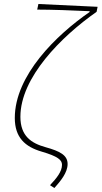

<svg xmlns="http://www.w3.org/2000/svg" viewBox="-20 -754 508 960"><path d="M252 186C282 152 318 110 318 66C318 22 280 2 208 -18C136 -38 82 -74 82 -170C82 -366 285 -570 463 -695L468 -720L172 -734L166 -706C234 -706 350 -702 428 -698V-694C263 -580 54 -378 54 -164C54 -66 106 -20 188 4C270 28 290 46 290 70C290 104 263 137 230 172Z"/></svg>

Font: Source Sans Pro ExtraLight
Style: Italic
Weight: 200
Italic angle: -11°
Designer: Paul D. Hunt
Foundry: Adobe Systems Incorporated
Version: Version 3.006;hotconv 1.0.111;makeotfexe 2.5.65597